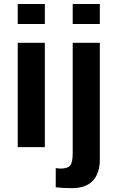

<svg xmlns="http://www.w3.org/2000/svg" viewBox="-20 -745 596 972"><path d="M69.8 -623.5V-724.6H207V-623.5ZM69.8 0V-528.3H207V0ZM348.1 -623.5V-724.6H485.4V-623.5ZM345.2 207.5Q296.4 207.5 262.2 203.1V106.4L287.1 108.4Q322.3 108.4 335.2 93Q348.1 77.6 348.1 29.3V-528.3H485.4V62.5Q485.4 132.3 450 169.9Q414.6 207.5 345.2 207.5Z"/></svg>

Font: Liberation Sans
Style: Bold
Weight: 700
Designer: Steve Matteson
Foundry: Ascender Corporation
Version: Version 2.1.5